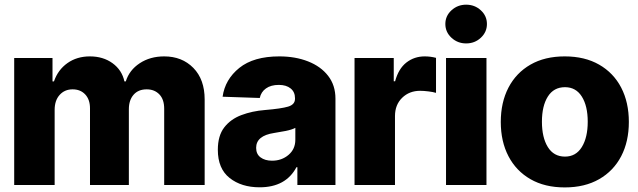

<svg xmlns="http://www.w3.org/2000/svg" viewBox="-20 -795 2743 825"><path d="M41 0V-545.9H205.6V-445.3H211.9Q229 -495.1 269.8 -523.9Q310.5 -552.7 366.2 -552.7Q423.3 -552.7 463.6 -523.4Q503.9 -494.1 514.6 -445.3H520.5Q535.6 -493.7 580.3 -523.2Q625 -552.7 685.5 -552.7Q762.2 -552.7 810.8 -503.2Q859.4 -453.6 859.4 -367.7V0H685.5V-327.6Q685.5 -368.2 664.6 -389.6Q643.6 -411.1 610.4 -411.1Q574.2 -411.1 554 -387.9Q533.7 -364.7 533.7 -325.7V0H366.7V-329.6Q366.7 -367.2 346.2 -389.2Q325.7 -411.1 292 -411.1Q257.8 -411.1 236.3 -387.2Q214.8 -363.3 214.8 -322.8V0Z M1095.7 9.8Q1017.1 9.8 966.6 -30.3Q916 -70.3 916 -151.4Q916 -211.9 943.6 -247.6Q971.2 -283.2 1017.3 -300.5Q1063.5 -317.9 1118.7 -322.3Q1188.5 -328.1 1218 -336.9Q1247.6 -345.7 1247.6 -370.6V-373Q1247.6 -399.9 1228.8 -415Q1210 -430.2 1178.2 -430.2Q1144 -430.2 1122.8 -415Q1101.6 -399.9 1096.2 -374L936.5 -379.4Q946.8 -453.6 1008.3 -503.2Q1069.8 -552.7 1180.2 -552.7Q1249 -552.7 1303.7 -531.2Q1358.4 -509.8 1389.9 -469.2Q1421.4 -428.7 1421.4 -371.1V0H1257.8V-76.7H1253.9Q1208 9.8 1095.7 9.8ZM1148.9 -104.5Q1190.4 -104.5 1219.7 -129.4Q1249 -154.3 1249 -194.3V-245.6Q1234.4 -237.8 1207.8 -232.4Q1181.2 -227.1 1157.7 -223.6Q1080.6 -211.9 1080.6 -159.7Q1080.6 -132.8 1099.6 -118.7Q1118.7 -104.5 1148.9 -104.5Z M1503.4 0V-545.9H1671.9V-445.8H1677.7Q1692.4 -500 1726.3 -526.4Q1760.3 -552.7 1804.7 -552.7Q1830.1 -552.7 1853.5 -546.4V-396Q1840.8 -399.9 1820.8 -402.3Q1800.8 -404.8 1785.2 -404.8Q1738.8 -404.8 1708 -374.8Q1677.2 -344.7 1677.2 -296.4V0Z M1896.5 0V-545.9H2070.3V0ZM1982.9 -608.4Q1946.3 -608.4 1919.9 -632.8Q1893.6 -657.2 1893.6 -691.9Q1893.6 -726.6 1919.9 -750.7Q1946.3 -774.9 1982.9 -774.9Q2020 -774.9 2046.1 -750.7Q2072.3 -726.6 2072.3 -691.9Q2072.3 -657.2 2046.1 -632.8Q2020 -608.4 1982.9 -608.4Z M2406.7 10.3Q2320.8 10.3 2259.3 -25.1Q2197.8 -60.5 2164.8 -123.8Q2131.8 -187 2131.8 -271Q2131.8 -355 2164.8 -418.5Q2197.8 -481.9 2259.3 -517.3Q2320.8 -552.7 2406.7 -552.7Q2492.7 -552.7 2554.4 -517.3Q2616.2 -481.9 2649.2 -418.5Q2682.1 -355 2682.1 -271Q2682.1 -187 2649.2 -123.8Q2616.2 -60.5 2554.4 -25.1Q2492.7 10.3 2406.7 10.3ZM2407.7 -122.1Q2454.6 -122.1 2480 -163.1Q2505.4 -204.1 2505.4 -272Q2505.4 -339.8 2480 -380.1Q2454.6 -420.4 2407.7 -420.4Q2359.4 -420.4 2334 -380.1Q2308.6 -339.8 2308.6 -272Q2308.6 -204.1 2334 -163.1Q2359.4 -122.1 2407.7 -122.1Z"/></svg>

Font: Inter Tight ExtraBold
Style: Regular
Weight: 800
Designer: Rasmus Andersson
Foundry: rsms
Version: Version 3.004; ttfautohint (v1.8.4.7-5d5b)